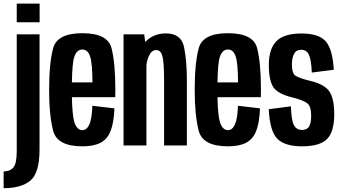

<svg xmlns="http://www.w3.org/2000/svg" viewBox="-54 -782 1838 1032"><path d="M-34.5 229.5V139.5Q-0.5 139.5 17.8 118.2Q36 97 36 28.5V-597.5H158.5V20.5Q158.5 148 109.2 188.8Q60 229.5 -34.5 229.5ZM36 -762.5H159V-662.5H36Z M389 4.5Q253.5 4.5 231.8 -78.8Q210 -162 210 -298Q210 -444 232 -523.8Q254 -603.5 388.5 -603.5Q524.5 -603.5 545.2 -524Q566 -444.5 566 -301Q566 -278 565.5 -259.5H332.5Q334.5 -162.5 345.5 -126Q359 -82.5 389 -82.5Q412 -82.5 426 -112.5Q440 -142.5 442.5 -213.5L561 -199.5Q558 -122 540.2 -77.5Q522.5 -33 485.5 -14.2Q448.5 4.5 389 4.5ZM332.5 -339H443Q442.5 -441.5 430.5 -477.5Q418.5 -516 388.5 -516Q359 -516 345.5 -477Q334 -443.5 332.5 -339Z M610 0V-597.5H721L726.5 -556.5Q771 -602.5 837.5 -602.5Q920.5 -602.5 935.5 -527.8Q950.5 -453 950.5 -347V0H828V-345.5Q828 -447 819 -480Q810 -513 785.5 -513Q761 -513 746.5 -481.5Q736 -460 733 -430V0Z M1171.5 4.5Q1036 4.5 1014.2 -78.8Q992.5 -162 992.5 -298Q992.5 -444 1014.5 -523.8Q1036.5 -603.5 1171 -603.5Q1307 -603.5 1327.8 -524Q1348.5 -444.5 1348.5 -301Q1348.5 -278 1348 -259.5H1115Q1117 -162.5 1128 -126Q1141.5 -82.5 1171.5 -82.5Q1194.5 -82.5 1208.5 -112.5Q1222.5 -142.5 1225 -213.5L1343.5 -199.5Q1340.5 -122 1322.8 -77.5Q1305 -33 1268 -14.2Q1231 4.5 1171.5 4.5ZM1115 -339H1225.5Q1225 -441.5 1213 -477.5Q1201 -516 1171 -516Q1141.5 -516 1128 -477Q1116.5 -443.5 1115 -339Z M1569.5 4.5Q1477.5 4.5 1437 -35.8Q1396.5 -76 1390.5 -195L1509.5 -210.5Q1512.5 -131.5 1526.8 -107.5Q1541 -83.5 1568 -83.5Q1596.5 -83.5 1607.5 -102.2Q1618.5 -121 1618.5 -159Q1618.5 -210.5 1598 -226.5Q1577.5 -242.5 1522.5 -257Q1443 -275.5 1417 -311Q1391 -346.5 1391 -433.5Q1391 -519 1431.5 -560.5Q1472 -602 1566 -602Q1659.5 -602 1696.8 -559.8Q1734 -517.5 1740 -407L1622 -392Q1619 -462 1606.2 -488.2Q1593.5 -514.5 1565 -514.5Q1538 -514.5 1526.5 -492.5Q1515 -470.5 1515 -434.5Q1515 -386 1536 -373.8Q1557 -361.5 1610.5 -348Q1687.5 -330.5 1715 -292.5Q1742.5 -254.5 1742.5 -168.5Q1742.5 -73 1703.2 -34.2Q1664 4.5 1569.5 4.5Z"/></svg>

Font: Anybody Condensed SemiBold
Style: Regular
Weight: 600
Width: 3
Designer: Tyler Finck
Foundry: Etcetera Type Company
Version: Version 1.010; ttfautohint (v1.8.3) -l 8 -r 50 -G 200 -x 14 